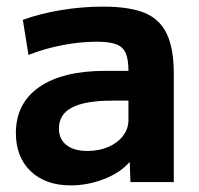

<svg xmlns="http://www.w3.org/2000/svg" viewBox="-20 -550 601 580"><path d="M194 10Q117 10 72.5 -33Q28 -76 28 -148Q28 -238 98.5 -287Q169 -336 299 -336H368Q368 -371 359.5 -390Q351 -409 330.5 -416.5Q310 -424 272 -424Q222 -424 168 -413.5Q114 -403 66 -384L49 -490Q101 -509 164.5 -519.5Q228 -530 291 -530Q371 -530 417 -511Q463 -492 484 -447.5Q505 -403 505 -328V0H374L372 -60H371Q343 -28 294 -9Q245 10 194 10ZM244 -94Q279 -94 307 -106Q335 -118 351.5 -139.5Q368 -161 368 -187V-246H319Q238 -246 198 -225.5Q158 -205 158 -162Q158 -130 180.5 -112Q203 -94 244 -94Z"/></svg>

Font: M PLUS 1
Style: Bold
Weight: 700
Designer: Coji Morishita
Foundry: UNDERFOREST DESIGN
Version: Version 1.001